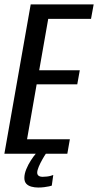

<svg xmlns="http://www.w3.org/2000/svg" viewBox="-45 -695 444 868"><path d="M-25.2 0H259.4L270.8 -65.3H77.3L120.7 -313.8H304.3L315.7 -377.2H132.2L173 -609.7H366.5L378.4 -675H93.8ZM127.7 152.8Q141.5 152.8 154.3 151.2Q167.2 149.7 176.8 147.5Q186.4 145.2 189.1 144.2L195.8 96Q192.9 97.5 184.8 99.7Q176.8 102 167.1 103.1Q157.4 104.3 147.9 104.3Q136 104.3 129.6 99.5Q123.2 94.8 123.2 85.5Q123.2 75.2 130.2 58.6Q137.2 42 146.7 25.4Q156.1 8.8 162.3 0H116.6Q107 11.1 94.6 30.1Q82.3 49.1 73.7 70.2Q65.1 91.3 65.1 109.4Q65.1 126.1 73.8 135.6Q82.5 145 97.1 148.9Q111.7 152.8 127.7 152.8Z"/></svg>

Font: Anybody Thin Condensed
Style: Italic
Weight: 100
Width: 3
Italic angle: -10°
Version: Version 1.113;gftools[0.9.25]